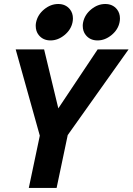

<svg xmlns="http://www.w3.org/2000/svg" viewBox="-20 -917 647 937"><path d="M256.3 0H120.6L174.3 -254.9L56.6 -675.8H195.3L264.6 -388.2L456.5 -675.8H607.4L310.5 -257.8ZM456.1 -719.7Q419.4 -719.7 398.4 -746.1Q383.8 -764.2 383.8 -791.5Q383.8 -799.8 385.7 -808.6Q393.6 -845.7 425.3 -871.6Q457 -897.5 493.7 -897.5Q529.8 -897.5 550.8 -871.6Q565.4 -853 565.4 -827.1Q565.4 -817.9 563.5 -808.6Q556.2 -772 524.2 -745.8Q492.2 -719.7 456.1 -719.7ZM226.6 -719.7Q189.9 -719.7 168.9 -746.1Q154.3 -764.2 154.3 -791.5Q154.3 -799.8 156.2 -808.6Q164.1 -845.7 195.8 -871.6Q227.5 -897.5 264.2 -897.5Q300.3 -897.5 321.3 -871.6Q335.9 -853 335.9 -827.1Q335.9 -817.9 334 -808.6Q326.7 -772 294.7 -745.8Q262.7 -719.7 226.6 -719.7Z"/></svg>

Font: Cadman
Style: Bold Italic
Weight: 700
Italic angle: -12°
Designer: Paul James MIller
Foundry: High-Logic / Made with FontCreator
Version: Version 2.114;March 28, 2021;FontCreator 13.0.0.2683 64-bit